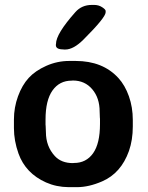

<svg xmlns="http://www.w3.org/2000/svg" viewBox="-20 -750 603 780"><path d="M165.5 -238.3Q165.5 -238.3 166.5 -213.4Q166.5 -155.3 203.1 -115.7Q229.5 -87.4 275.9 -87.4L280.8 -87.9Q330.1 -87.9 358.2 -127.4Q386.2 -167 386.2 -246.1V-267.1L385.7 -272.5L384.8 -296.9Q384.8 -352.1 354.7 -387.5Q324.7 -422.9 275.9 -422.9L271 -422.4Q221.7 -422.4 193.4 -382.6Q165 -342.8 165 -264.6V-243.2ZM245.1 -548.8H239.7L236.8 -549.3Q207 -549.3 207 -566.4V-568.8L207.5 -571.8Q207.5 -612.3 286.1 -700.7Q312 -730 353 -730H362.3Q380.9 -730 395 -720.7Q409.2 -711.4 409.2 -705.6V-700.2Q409.2 -679.2 319.3 -589.4Q278.8 -548.8 245.1 -548.8ZM519.5 -262.7V-236.3Q519.5 -181.6 503.9 -136.7Q471.7 -46.4 395 -13.2Q340.8 10.3 293 10.3H258.3Q209 9.8 167 -8.8Q84 -45.9 55.2 -126Q36.6 -178.2 36.6 -229.5V-264.6Q36.6 -313.5 53.2 -358.9Q69.8 -404.3 96.4 -433.3Q123 -462.4 167.7 -482.4Q212.4 -502.4 261.2 -502.4H287.1Q397.5 -502.4 460.9 -433.1Q487.8 -403.8 503.7 -358.9Q519.5 -314 519.5 -262.7Z"/></svg>

Font: Averia Libre
Style: Bold
Weight: 700
Version: Version 1.002